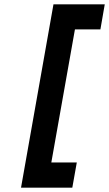

<svg xmlns="http://www.w3.org/2000/svg" viewBox="-20 -732 501 882"><path d="M76.6 130 225.6 -712H461.2L441.2 -596.8H324.2L215.8 14.2H332.8L312.2 130Z"/></svg>

Font: Overpass
Style: Italic
Weight: 400
Italic angle: -10°
Designer: Delve Withrington, Dave Bailey, Thomas Jockin
Foundry: Delve Fonts LLC
Version: Version 4.000